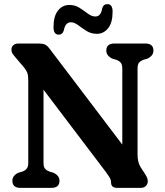

<svg xmlns="http://www.w3.org/2000/svg" viewBox="-20 -911 799 931"><path d="M268.5 -34.5Q268.5 0 229 0H79.5Q40 0 40 -34.5Q40 -59.5 69 -73.5L88.5 -79Q103 -84.5 110 -93.8Q117 -103 117 -122V-522Q117 -546 112 -558.8Q107 -571.5 96.5 -584L56.5 -631Q46.5 -642.5 41 -650.8Q35.5 -659 35.5 -670.5Q35.5 -684 44.8 -692Q54 -700 69.5 -700H166.5Q185 -700 196.8 -695.5Q208.5 -691 221.5 -673.5L573 -210V-578Q573 -597 566.2 -606Q559.5 -615 544 -621L525 -626.5Q495.5 -640.5 495.5 -665.5Q495.5 -700 535 -700H684.5Q724 -700 724 -665.5Q724 -640.5 694.5 -626.5L675.5 -621Q660 -615 653.5 -606.2Q647 -597.5 647 -578V-161Q647 -124 662 -100L681 -71Q690 -57 693.2 -49.2Q696.5 -41.5 696.5 -32.5Q696.5 -18 687.2 -9Q678 0 662 0H548Q518.5 0 518.5 -26.5Q518.5 -38 513.2 -47.5Q508 -57 491.5 -79.5L191 -476V-122Q191 -102.5 197.8 -93.8Q204.5 -85 220 -79L239 -73.5Q268.5 -59.5 268.5 -34.5ZM449.5 -747Q421.5 -747 399.5 -761Q377.5 -775 359 -789Q340.5 -803 323.5 -803Q297 -803 289.5 -764Q283.5 -743 264.5 -743Q239.5 -743 239.5 -779.5Q239.5 -832.5 261.2 -859.8Q283 -887 316 -887Q344 -887 365.8 -873Q387.5 -859 406 -845Q424.5 -831 442.5 -831Q469.5 -831 475.5 -870.5Q481.5 -891 501 -891Q526 -891 526 -854.5Q526 -801 504.2 -774Q482.5 -747 449.5 -747Z"/></svg>

Font: Fraunces 72pt SuperSoft SemiBold
Style: Regular
Weight: 600
Version: Version 1.000;[b76b70a41]